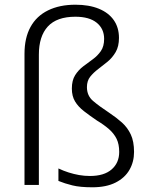

<svg xmlns="http://www.w3.org/2000/svg" viewBox="-20 -785 636 815"><path d="M485 -624Q485 -588 471 -564Q457 -540 437 -523.5Q417 -507 397 -492Q377 -477 363 -459.5Q349 -442 349 -415Q349 -379 374.5 -357Q400 -335 444 -306Q474 -286 497.5 -265Q521 -244 535 -214.5Q549 -185 549 -140Q549 -98 529.5 -64Q510 -30 470.5 -10Q431 10 372 10Q320 10 287.5 2Q255 -6 228 -17V-70Q249 -60 271 -53Q293 -46 315.5 -42Q338 -38 362 -38Q422 -38 454 -66Q486 -94 486 -140Q486 -173 475 -195.5Q464 -218 443 -236.5Q422 -255 392 -273Q361 -294 336.5 -313Q312 -332 298.5 -354.5Q285 -377 285 -409Q285 -444 299 -466Q313 -488 333.5 -503.5Q354 -519 374 -533.5Q394 -548 408 -568Q422 -588 422 -620Q422 -663 390.5 -688.5Q359 -714 300 -714Q221 -714 183 -672.5Q145 -631 145 -553V0H84V-557Q84 -624 109.5 -670.5Q135 -717 184 -741Q233 -765 300 -765Q358 -765 399.5 -748Q441 -731 463 -699.5Q485 -668 485 -624Z"/></svg>

Font: Noto Sans Hebrew Thin Light
Style: Regular
Weight: 300
Version: Version 3.001